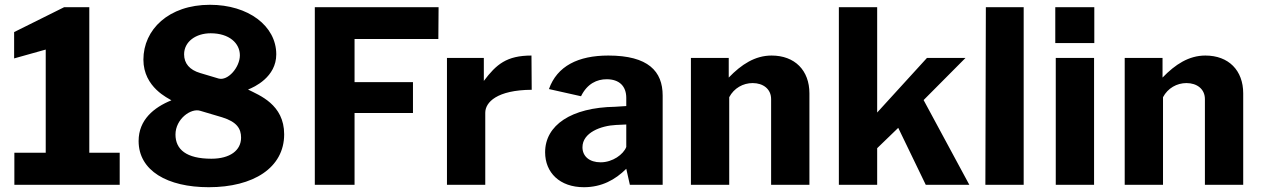

<svg xmlns="http://www.w3.org/2000/svg" viewBox="-20 -772 5272 802"><path d="M480 -134H353V-742H248L39 -638V-528L171 -565V-134H40V0H480Z M857 -752C684 -752 579 -648 579 -523C579 -406 685 -361 696 -353C622 -323 559 -271 559 -183C559 -59 679 10 852 10C1038 10 1167 -71 1167 -211C1167 -336 1063 -374 1016 -398C1042 -408 1134 -450 1134 -545C1134 -664 1017 -752 857 -752ZM860 -633C938 -633 982 -591 982 -541C982 -491 932 -433 893 -444L816 -467C772 -480 749 -507 749 -545C749 -598 798 -633 860 -633ZM863 -109C758 -109 713 -148 713 -210C713 -275 778 -322 817 -309L908 -282C969 -263 987 -235 987 -197C987 -144 941 -109 863 -109Z M1295 -742V0H1461V-300H1705V-429H1461V-609H1811L1812 -742Z M1847 0H2007V-301C2007 -345 2056 -396 2201 -397L2200 -540C2096 -540 2053 -503 2001 -434V-530H1847Z M2419 10C2493 10 2550 -21 2596 -67L2611 0H2748V-373C2748 -474 2688 -540 2521 -540C2395 -540 2307 -496 2273 -400L2407 -370C2433 -423 2474 -441 2514 -441C2567 -441 2596 -412 2596 -363V-329L2549 -326C2366 -323 2257 -249 2257 -136C2257 -51 2318 10 2419 10ZM2489 -94C2442 -94 2413 -119 2413 -157C2413 -218 2490 -247 2553 -250L2596 -252V-158C2584 -127 2539 -94 2489 -94Z M2866 0H3026V-366C3046 -404 3084 -425 3124 -425C3168 -425 3201 -400 3201 -358V0H3361V-382C3361 -478 3300 -540 3203 -540C3134 -540 3077 -503 3024 -448V-530H2866Z M4029 0 3838 -354 4013 -530H3852L3644 -302V-742H3484V0H3644V-153L3732 -238L3847 0Z M4096 0H4256V-742H4098Z M4551 -742H4388V-592H4551ZM4550 -530H4390V0H4550Z M4678 0H4838V-366C4858 -404 4896 -425 4936 -425C4980 -425 5013 -400 5013 -358V0H5173V-382C5173 -478 5112 -540 5015 -540C4946 -540 4889 -503 4836 -448V-530H4678Z"/></svg>

Font: 18Franklin
Style: Bold
Weight: 700
Designer: Pablo Impallari, Rodrigo Fuenzalida (Modified by Dan O. Williams)
Version: Version 0.025;PS 000.025;hotconv 1.0.88;makeotf.lib2.5.64775